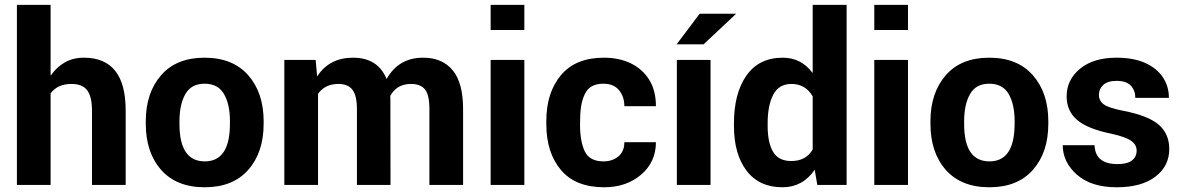

<svg xmlns="http://www.w3.org/2000/svg" viewBox="-20 -782 5002 812"><path d="M511.5 0H369V-314.5Q369 -374 348.5 -400.5Q328 -427 282.5 -427Q223 -427 194 -387V0H51.5V-761.5H194V-464L195.5 -463.5Q219 -498 254 -518Q289 -538 335 -538Q511.5 -538 511.5 -315Q511.5 -314 511.5 -313.5Z M846 10Q726.5 10 661.5 -63.5Q596.5 -137 596.5 -259V-269Q596.5 -389.5 661.5 -464Q726 -538 845 -538Q964.5 -538 1029.8 -463.8Q1095 -389.5 1095 -269V-259Q1095 -137.5 1030 -63.8Q965 10 846 10ZM846 -99.5Q929.5 -99.5 947.5 -197.5Q952.5 -225.5 952.5 -262Q952.5 -265.5 952.5 -269Q952.5 -341 927.2 -384.5Q902 -428 845 -428Q789 -428 764 -384.2Q739 -340.5 739 -269V-259Q739 -258.5 739 -257.5Q739 -99.5 846 -99.5Z M1938.5 0H1796V-320.5Q1796 -381.5 1777 -404.2Q1758 -427 1718.5 -427Q1658 -427 1630.5 -376.5Q1630.5 -366 1631 -359.5Q1631.5 -353 1631.5 0H1489.5V-320.5Q1489.5 -377 1470.8 -402Q1452 -427 1411 -427Q1355 -427 1325 -385.5V0H1182.5V-528.5H1315L1321 -461L1322.5 -460.5Q1373.5 -538 1473 -538Q1578 -538 1615 -448Q1666 -538 1769 -538Q1769.5 -538 1770 -538Q1850 -538 1894.2 -485.2Q1938.5 -432.5 1938.5 -320Z M2197.5 0H2055V-528.5H2197.5ZM2197.5 -655H2055V-761.5H2197.5Z M2535 10Q2414 10 2352.2 -63.2Q2290.5 -136.5 2290.5 -256.5V-271Q2290.5 -390 2352.2 -464Q2414 -538 2534 -538Q2599 -538 2648.5 -513.8Q2698 -489.5 2726 -444Q2754 -398.5 2754 -333H2620.5Q2620.5 -373 2598 -400.5Q2575.5 -428 2531.5 -428Q2474.5 -428 2454 -385.5Q2441.5 -360 2437.2 -330Q2433 -300 2433 -256.5Q2433 -183 2453.5 -141.2Q2474 -99.5 2532 -99.5Q2570 -99.5 2595.2 -120.5Q2620.5 -141.5 2620.5 -180.5H2754Q2754 -97 2691.5 -43.5Q2629 10 2535 10Z M2985 0H2842.5V-528.5H2985ZM2955.5 -594.5H2841.5L2939 -724H3093.5Z M3289.5 10Q3190.5 10 3137.2 -60.2Q3084 -130.5 3084 -249.5V-260Q3084 -387.5 3137 -462.8Q3190 -538 3290.5 -538Q3368.5 -538 3416 -474L3417 -474.5V-761.5H3560.5V0H3436.5L3425.5 -64Q3374.5 10 3289.5 10ZM3326 -101Q3389.5 -101 3417 -150V-374.5Q3386.5 -427 3327 -427Q3274 -427 3250.2 -381.5Q3226.5 -336 3226.5 -260V-249.5Q3226.5 -179 3249.5 -140Q3272.5 -101 3326 -101Z M3820 0H3677.5V-528.5H3820ZM3820 -655H3677.5V-761.5H3820Z M4164.5 10Q4045 10 3980 -63.5Q3915 -137 3915 -259V-269Q3915 -389.5 3980 -464Q4044.5 -538 4163.5 -538Q4283 -538 4348.2 -463.8Q4413.5 -389.5 4413.5 -269V-259Q4413.5 -137.5 4348.5 -63.8Q4283.5 10 4164.5 10ZM4164.5 -99.5Q4248 -99.5 4266 -197.5Q4271 -225.5 4271 -262Q4271 -265.5 4271 -269Q4271 -341 4245.8 -384.5Q4220.5 -428 4163.5 -428Q4107.5 -428 4082.5 -384.2Q4057.5 -340.5 4057.5 -269V-259Q4057.5 -258.5 4057.5 -257.5Q4057.5 -99.5 4164.5 -99.5Z M4703 10Q4595 10 4534.8 -43Q4474.5 -96 4474.5 -168H4609Q4612 -88 4706 -88Q4747 -88 4767 -103.2Q4787 -118.5 4787 -145.5Q4787 -170.5 4763 -187Q4739 -203.5 4680 -216.5Q4581 -236.5 4536 -274.2Q4491 -312 4491 -374.5Q4491 -444.5 4547.5 -491.2Q4604 -538 4702 -538Q4774.5 -538 4823.8 -515.5Q4873 -493 4898.2 -454.8Q4923.5 -416.5 4923.5 -368H4781.5Q4781.5 -399 4762.8 -419.5Q4744 -440 4702 -440Q4665 -440 4646.2 -423Q4627.5 -406 4627.5 -381Q4627.5 -356 4647.8 -340.8Q4668 -325.5 4732.5 -313Q4835.5 -293 4880.2 -254.8Q4925 -216.5 4925 -151.5Q4925 -79.5 4866.2 -34.8Q4807.5 10 4703 10Z"/></svg>

Font: Roberto Sans
Style: Bold
Weight: 700
Designer: Google (font) & Cristiano Sobral (main changes)
Version: Version 1.000;October 12, 2021;FontCreator 14.0.0.2814 64-bi